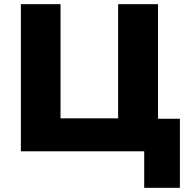

<svg xmlns="http://www.w3.org/2000/svg" viewBox="-20 -725 922 920"><path d="M671 175V0H80V-705H270V-158H546V-705H737V-156H842V175Z"/></svg>

Font: Nunito Sans 8pt Black
Style: Regular
Weight: 900
Version: Version 3.101;gftools[0.9.27]